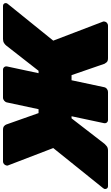

<svg xmlns="http://www.w3.org/2000/svg" viewBox="228 -990 740 1280"><g transform="rotate(-90 598.0 -350.0)"><path d="M1199 -700Q1208 -700 1213.5 -693.5Q1219 -687 1217 -678Q1215 -671 1211 -667L967 -365L1094 -33Q1096 -28 1094 -22Q1093 -13 1085 -6.5Q1077 0 1068 0H850Q830 0 822.5 -9.5Q815 -19 813 -23L737 -243H703L657 -27Q655 -15 645.5 -7.5Q636 0 625 0H439Q428 0 421.5 -7.5Q415 -15 417 -27L463 -243H449L279 -23Q275 -19 264.5 -9.5Q254 0 234 0H-4Q-13 0 -18 -6.5Q-23 -13 -22 -22Q-21 -24 -19.5 -27.5Q-18 -31 -16 -33L251 -365L135 -667Q133 -672 135 -678Q137 -687 144.5 -693.5Q152 -700 161 -700H372Q389 -700 397 -693Q405 -686 408 -678L484 -463H510L555 -673Q557 -684 566.5 -692Q576 -700 587 -700H773Q784 -700 790.5 -692Q797 -684 795 -673L750 -463H766L934 -678Q940 -686 951 -693Q962 -700 978 -700Z"/></g></svg>

Font: Rubik Light Black
Style: Italic
Weight: 900
Italic angle: -12°
Version: Version 2.104